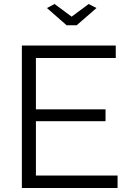

<svg xmlns="http://www.w3.org/2000/svg" viewBox="-20 -937 649 957"><path d="M566 -62V0H89V-710H557V-648H159V-392H506V-333H159V-62ZM252 -917 337 -854 422 -917 461 -897 362 -811H312L214 -897Z"/></svg>

Font: Raleway Thin
Style: Regular
Weight: 400
Version: Version 4.026